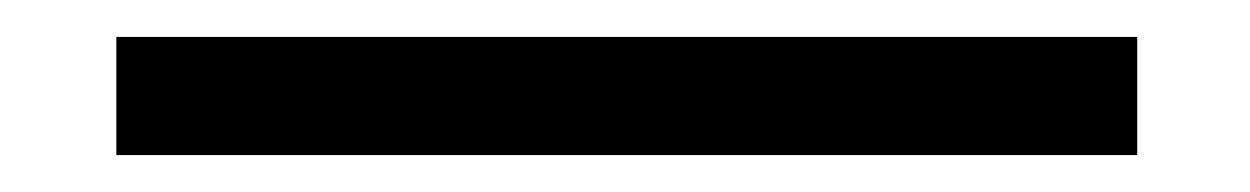

<svg xmlns="http://www.w3.org/2000/svg" viewBox="-20 44 677 104"><path d="M596 64V128H43V64Z"/></svg>

Font: Timtura
Style: Regular
Weight: 400
Version: Version 1.0